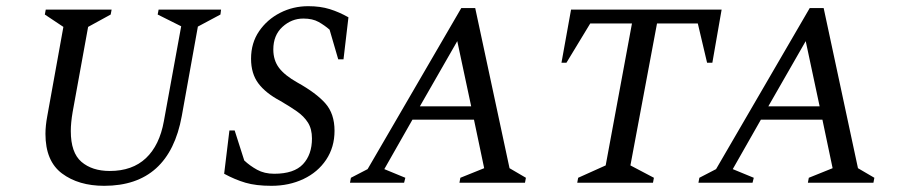

<svg xmlns="http://www.w3.org/2000/svg" viewBox="-20 -591 2928 621"><path d="M317 10Q234 10 180.5 -30Q127 -70 127 -158Q127 -184 133 -216L185 -504L125 -544L128 -560H341L338 -544L265 -504L215 -229Q209 -194 209 -167Q209 -97 243.5 -67.5Q278 -38 335 -38Q408 -38 452 -79.5Q496 -121 510 -199L566 -506L490 -544L493 -560H695L693 -544L620 -505L568 -216Q527 10 317 10Z M858 10Q808 10 774 0Q740 -10 705 -29L722 -169H739L770 -72Q788 -55 811.5 -42Q835 -29 867 -29Q931 -29 960 -60Q989 -91 989 -143Q989 -174 976 -194.5Q963 -215 940 -231Q917 -247 886 -265Q839 -290 815.5 -321.5Q792 -353 792 -401Q792 -452 818 -490Q844 -528 886 -549.5Q928 -571 977 -571Q1016 -571 1046.5 -561.5Q1077 -552 1107 -535L1091 -399H1074L1046 -495Q1030 -509 1010.5 -520Q991 -531 961 -531Q923 -531 893.5 -504Q864 -477 864 -431Q864 -396 882.5 -371.5Q901 -347 942 -324Q1003 -290 1032.5 -256.5Q1062 -223 1062 -168Q1062 -115 1035 -74.5Q1008 -34 961.5 -12Q915 10 858 10Z M1112 0 1115 -16 1169 -44 1472 -565H1517L1628 -47L1681 -16L1678 0H1466L1469 -16L1546 -47L1513 -204H1314L1223 -44L1291 -16L1287 0ZM1338 -247H1504L1459 -458Z M1847 0 1850 -16 1939 -56 2024 -515H1889L1812 -388H1796L1827 -560H2314L2284 -388H2267L2237 -515H2105L2019 -56L2095 -16L2092 0Z M2239 0 2242 -16 2296 -44 2599 -565H2644L2755 -47L2808 -16L2805 0H2593L2596 -16L2673 -47L2640 -204H2441L2350 -44L2418 -16L2414 0ZM2465 -247H2631L2586 -458Z"/></svg>

Font: Spectral SC
Style: Italic
Weight: 400
Italic angle: -10°
Designer: Jean-Baptiste Levee
Foundry: Production Type
Version: Version 2.001